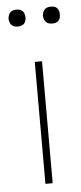

<svg xmlns="http://www.w3.org/2000/svg" viewBox="-50 -682 302 712"><g transform="rotate(-5 101.5 -326.5)"><path d="M117 -454V0H90V-454ZM7 -621Q9 -653 38 -653Q70 -653 70 -621Q70 -590 38 -590Q10 -590 7 -621ZM135 -621Q137 -653 167 -653Q198 -653 198 -621Q198 -590 167 -590Q138 -590 135 -621Z"/></g></svg>

Font: Tajawal ExtraLight
Style: Regular
Weight: 275
Designer: Boutros Fonts
Foundry: Created by Boutros International 2017
Version: Version 1.700